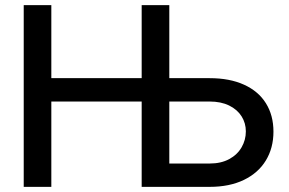

<svg xmlns="http://www.w3.org/2000/svg" viewBox="-20 -727 1123 747"><path d="M72.3 -707H179.7V-422.9H531.2V-707H638.7V-422.9H795.9Q873.5 -422.9 929.4 -397.5Q985.4 -372.1 1014.6 -325.2Q1043.9 -278.3 1043.9 -214.8Q1043.9 -151.4 1014.4 -102.8Q984.9 -54.2 929 -27.1Q873 0 795.9 0H531.2V-332H179.7V0H72.3ZM795.9 -90.8Q839.8 -90.8 871.6 -107.9Q903.3 -125 919.9 -153.8Q936.5 -182.6 936.5 -215.8Q936.5 -248 919.9 -274.4Q903.3 -300.8 871.6 -316.4Q839.8 -332 795.9 -332H638.7V-90.8Z"/></svg>

Font: Pretendard Medium
Style: Regular
Weight: 500
Designer: Base glyphs from Inter by Rasmus Andersson; Hangeul glyphs from Noto Sans CJK(Source Han Sans) by Jang Soo-young and Kan
Foundry: Kil Hyung-jin
Version: Version 1.309